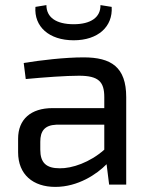

<svg xmlns="http://www.w3.org/2000/svg" viewBox="-20 -724 589 753"><path d="M374 -704C375 -656 336 -629 269 -629C200 -629 162 -656 162 -704L119 -697C113 -620 172 -566 269 -566C365 -566 423 -620 418 -697ZM81 -414C155 -421 239 -427 290 -427C367 -427 389 -403 389 -343V-300H186C101 -300 51 -256 51 -180V-127C51 -39 110 9 197 9C286 9 360 -41 398 -80L408 0H475V-343C475 -461 416 -499 308 -499C235 -499 140 -488 73 -477ZM138 -168C138 -209 154 -233 201 -235H389V-137C333 -87 262 -63 214 -64C161 -64 138 -86 138 -137Z"/></svg>

Font: SnT
Style: Regular
Weight: 400
Designer: Natanael Gama
Version: Version 1.001;PS 001.001;hotconv 1.0.70;makeotf.lib2.5.58329